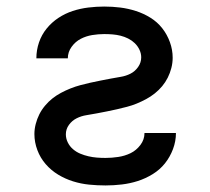

<svg xmlns="http://www.w3.org/2000/svg" viewBox="-20 -558 640 586"><path d="M302 8Q277 8 252 5.5Q227 3 203 -4.5Q179 -12 157.5 -25Q136 -38 119.5 -57Q103 -76 94 -100Q85 -124 85 -149Q85 -164 89 -179.5Q93 -195 100 -209Q107 -223 117.5 -235.5Q128 -248 140 -257.5Q152 -267 166 -274.5Q180 -282 195 -288Q210 -294 225 -298Q240 -302 255.5 -305.5Q271 -309 286.5 -312Q302 -315 317.5 -318Q333 -321 348.5 -323.5Q364 -326 378 -333Q392 -340 401.5 -353.5Q411 -367 411 -383Q411 -395 405.5 -406.5Q400 -418 391 -426.5Q382 -435 371 -440.5Q360 -446 348 -449Q336 -452 323.5 -453Q311 -454 298 -454Q280 -454 261.5 -451Q243 -448 226.5 -439.5Q210 -431 198.5 -415Q187 -399 187 -380H91Q91 -405 99 -428.5Q107 -452 122.5 -471Q138 -490 158.5 -503.5Q179 -517 202 -524.5Q225 -532 249.5 -535Q274 -538 298 -538Q323 -538 347 -535Q371 -532 394.5 -524.5Q418 -517 439 -504Q460 -491 475 -472Q490 -453 498.5 -429.5Q507 -406 507 -382Q507 -366 503 -350.5Q499 -335 492 -321Q485 -307 475 -295Q465 -283 452.5 -273Q440 -263 426 -255.5Q412 -248 397.5 -242Q383 -236 367.5 -232Q352 -228 337 -224.5Q322 -221 306.5 -218Q291 -215 275.5 -212Q260 -209 244 -206.5Q228 -204 214 -197Q200 -190 190.5 -177Q181 -164 181 -148Q181 -135 187 -123Q193 -111 203 -102.5Q213 -94 225 -89Q237 -84 250 -81Q263 -78 276 -77Q289 -76 302 -76Q321 -76 341 -79Q361 -82 378.5 -90.5Q396 -99 408.5 -115.5Q421 -132 421 -152H517Q517 -127 508 -103Q499 -79 483.5 -59.5Q468 -40 446 -26.5Q424 -13 400.5 -5.5Q377 2 352 5Q327 8 302 8Z"/></svg>

Font: Iosevka Curly Medium Extended
Style: Regular
Weight: 500
Width: 7
Monospace: yes
Designer: Belleve Invis
Foundry: Belleve Invis
Version: Version 11.1.0; ttfautohint (v1.8.3)